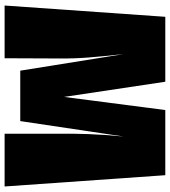

<svg xmlns="http://www.w3.org/2000/svg" viewBox="28 -766 738 834"><g transform="rotate(90 397.0 -349.0)"><path d="M741 -698H458L401 -258L335 -698H53L4 0H233L234 -235C235 -328 228 -394 215 -517L287 -68H506L573 -517C562 -403 560 -318 561 -233V0H790Z"/></g></svg>

Font: Fira Sans Ultra
Style: Regular
Weight: 950
Designer: Carrois Corporate & Edenspiekermann AG
Foundry: Carrois Corporate GbR & Edenspiekermann AG
Version: Version 4.203;PS 004.203;hotconv 1.0.88;makeotf.lib2.5.64775